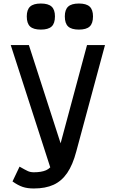

<svg xmlns="http://www.w3.org/2000/svg" viewBox="-20 -1056 640 1090"><path d="M172 14Q135 14 108.5 5Q82 -4 51 -26L91 -110Q124 -91 138.5 -84.5Q153 -78 172 -78Q215 -78 241.5 -89.5Q268 -101 286 -134Q304 -167 321 -231L474 -800H576L413 -196Q393 -120 361.5 -74Q330 -28 284 -7Q238 14 172 14ZM285 -45 41 -800H144L351 -159ZM428 -888Q386 -888 367 -905.5Q348 -923 348 -963Q348 -1001 367 -1018.5Q386 -1036 428 -1036Q470 -1036 489 -1018.5Q508 -1001 508 -963Q508 -923 489 -905.5Q470 -888 428 -888ZM212 -888Q170 -888 151 -905.5Q132 -923 132 -963Q132 -1001 151 -1018.5Q170 -1036 212 -1036Q254 -1036 273 -1018.5Q292 -1001 292 -963Q292 -923 273 -905.5Q254 -888 212 -888Z"/></svg>

Font: Victor Mono
Style: Bold
Weight: 700
Monospace: yes
Designer: Rune Bjørnerås
Version: Version 1.561;gftools[0.9.30]